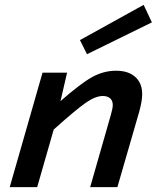

<svg xmlns="http://www.w3.org/2000/svg" viewBox="-20 -770 654 790"><path d="M155 -471H256L229 -354Q311 -426 358.5 -452.5Q406 -479 458 -479Q508 -479 536.5 -453.5Q565 -428 565 -383Q565 -368 562 -350.5Q559 -333 553 -311L463 0H351L436 -297Q440 -311 442 -321Q444 -331 444 -338Q444 -356 433 -365.5Q422 -375 403 -375Q372 -375 330.5 -345.5Q289 -316 201 -237L133 0H20ZM338 -547 309 -605 571 -750 605 -678Z"/></svg>

Font: Intel One Mono Medium
Style: Italic
Weight: 500
Italic angle: -16°
Monospace: yes
Designer: Fred Shallcrass
Foundry: Frere-Jones Type LLC
Version: Version 1.400;hotconv 1.1.0;makeotfexe 2.6.0;FJTRelease1.4